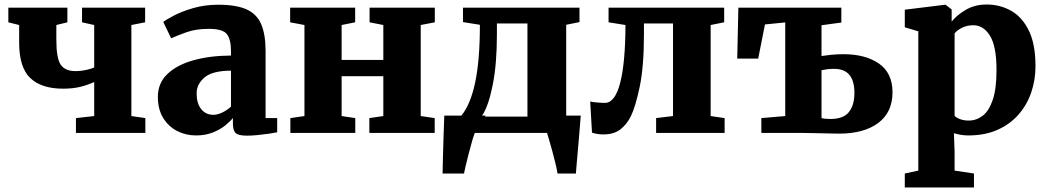

<svg xmlns="http://www.w3.org/2000/svg" viewBox="-20 -590 4648 852"><path d="M317 0V-66L398 -75V-226Q367 -212 334.5 -204.2Q302 -196.5 260 -196.5Q163.5 -196.5 114.2 -243.8Q65 -291 65 -400.5V-479L17 -491V-556H279V-491L230 -479V-413.5Q230 -331 249.5 -302.8Q269 -274.5 314.5 -274.5Q339.5 -274.5 363 -279.8Q386.5 -285 398 -290.5V-479L344 -491V-556H624V-491L563 -479V-75L625 -66V0Z M680.5 -160Q680.5 -221 722.8 -261.5Q765 -302 838.2 -322.5Q911.5 -343 1005 -343.5V-363Q1005 -414.5 987 -438.2Q969 -462 906.5 -462Q849 -462 806.2 -446.5Q763.5 -431 739.5 -420L704.5 -492.5Q717.5 -503 752.2 -521.2Q787 -539.5 837.8 -554.2Q888.5 -569 949 -569Q1029 -569 1074.5 -548.2Q1120 -527.5 1139.2 -482.2Q1158.5 -437 1158.5 -363.5V-66H1210V-3Q1198.5 -0.5 1175 3Q1151.5 6.5 1124.8 9.2Q1098 12 1076.5 12Q1038 12 1025.8 0.5Q1013.5 -11 1013.5 -43.5V-66.5Q1001 -50.5 978 -32.2Q955 -14 922.8 -1.5Q890.5 11 849.5 11Q804 11 765.5 -9Q727 -29 703.8 -67.2Q680.5 -105.5 680.5 -160ZM927 -80.5Q945.5 -80.5 967.5 -91.2Q989.5 -102 1005 -117V-276.5Q922 -276 887.2 -246Q852.5 -216 852.5 -176Q852.5 -131 872.8 -105.8Q893 -80.5 927 -80.5Z M1268.5 0V-66L1331 -75V-479L1267.5 -491V-556H1556V-491L1496 -479V-324H1681V-479L1620 -491V-556H1909.5V-491L1847 -479V-75L1909 -66V0H1619V-66L1681 -75V-252H1496V-75L1556.5 -66V0Z M1944 180Q1944.5 153 1945.5 110Q1946.5 67 1948.2 17.8Q1950 -31.5 1951.5 -77H2027.5Q2068 -126.5 2088.8 -225.2Q2109.5 -324 2109.5 -480L2034.5 -492V-556H2551.5V-492L2492.5 -480V-77H2557Q2556 -64.5 2554 -38.2Q2552 -12 2549.2 20.8Q2546.5 53.5 2543.5 85.8Q2540.5 118 2538.5 143.5Q2536.5 169 2535.5 180H2454Q2452 165.5 2445.8 139.2Q2439.5 113 2431.8 84.2Q2424 55.5 2417.2 32.2Q2410.5 9 2407.5 0H2087Q2082.5 10 2075.2 35.2Q2068 60.5 2060.2 90.5Q2052.5 120.5 2046.5 145.5Q2040.5 170.5 2039 180ZM2135 -77 2132 -72.5H2320.5V-486H2185V-435Q2185 -307 2166.5 -213.5Q2148 -120 2119.5 -77Z M2657.5 6.5Q2642.5 6.5 2629.5 4.2Q2616.5 2 2607 -1.5L2599 -139.5Q2609.5 -137 2629.8 -135.2Q2650 -133.5 2664.5 -133.5Q2709 -133.5 2732 -222.2Q2755 -311 2755.5 -479L2680.5 -491V-556H3193.5V-491L3133.5 -479V-75L3195.5 -66V0H2891.5V-66L2966.5 -75V-486H2837.5V-438Q2837.5 -295 2818.8 -205.5Q2800 -116 2779.5 -74.5Q2762.5 -39.5 2733.8 -16.5Q2705 6.5 2657.5 6.5Z M3703.5 3Q3695.5 3 3674.8 2.5Q3654 2 3628.5 1.5Q3603 1 3580 0.5Q3557 0 3544.5 0H3358.5V-66L3464.5 -75V-490.5L3374.5 -481.5L3344.5 -330H3251.5L3256.5 -556H3713.5V-490L3625.5 -478V-341.5Q3641 -344 3667.5 -346.8Q3694 -349.5 3723 -349.5Q3820.5 -349.5 3880.5 -307.8Q3940.5 -266 3940.5 -180.5Q3940.5 -91.5 3877 -44.2Q3813.5 3 3703.5 3ZM3664.5 -62Q3723 -62 3747.2 -93Q3771.5 -124 3771.5 -177.5Q3771.5 -284.5 3682 -284.5Q3666 -284.5 3651.2 -282.8Q3636.5 -281 3625.5 -278.5V-66Q3640 -62 3664.5 -62Z M4575 -296Q4575 -235.5 4556.2 -180.2Q4537.5 -125 4499.8 -81.8Q4462 -38.5 4406.2 -13.8Q4350.5 11 4276 11Q4259 11 4241 7.8Q4223 4.5 4213 1L4216 82V167L4302 180V242H3995V180L4055 167V-451L3995 -469V-547L4174 -569H4176L4203 -548V-494Q4223.5 -521 4264.2 -545.5Q4305 -570 4358 -570Q4417.5 -570 4466.8 -542.2Q4516 -514.5 4545.5 -454.2Q4575 -394 4575 -296ZM4299 -478Q4271.5 -478 4249 -466.8Q4226.5 -455.5 4216 -442V-76Q4223 -68 4239.8 -61.5Q4256.5 -55 4279 -55Q4312.5 -55 4340.5 -76.2Q4368.5 -97.5 4385.2 -146.5Q4402 -195.5 4402 -279Q4402 -385 4373 -431.5Q4344 -478 4299 -478Z"/></svg>

Font: Merriweather Black
Style: Regular
Weight: 900
Designer: Eben Sorkin
Foundry: Eben Sorkin
Version: Version 2.200;gftools[0.9.31]